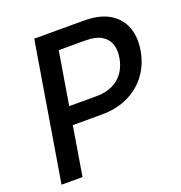

<svg xmlns="http://www.w3.org/2000/svg" viewBox="-131 -841 899 953"><g transform="rotate(-20 318.5 -364.0)"><path d="M32.7 0 153.3 -727.5H415Q497.6 -727.5 548.8 -697.3Q600.1 -667 620.4 -614Q640.6 -561 629.4 -493.2Q618.7 -425.8 581.1 -372.8Q543.5 -319.8 481.7 -289.3Q419.9 -258.8 336.9 -258.8H151.9L167.5 -353.5H343.3Q396.5 -353.5 432.9 -371.6Q469.2 -389.6 490.5 -421.6Q511.7 -453.6 518.1 -493.7Q524.9 -534.7 513.9 -565.7Q502.9 -596.7 472.4 -614.5Q441.9 -632.3 389.2 -632.3H248L143.6 0Z"/></g></svg>

Font: Inter 18pt Medium
Style: Italic
Weight: 500
Italic angle: -9.3988°
Designer: Rasmus Andersson
Foundry: rsms
Version: Version 4.001;git-66647c0bb